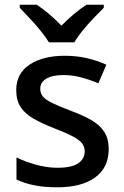

<svg xmlns="http://www.w3.org/2000/svg" viewBox="-20 -786 526 816"><path d="M442 -152Q442 -74 384.5 -32Q327 10 224 10Q167 10 125.5 1.5Q84 -7 50 -23V-117Q86 -99 133 -86Q180 -73 224 -73Q285 -73 312.5 -92Q340 -111 340 -143Q340 -162 329 -176.5Q318 -191 290 -206Q262 -221 210 -241Q159 -261 123 -281.5Q87 -302 68 -330.5Q49 -359 49 -403Q49 -474 106 -511.5Q163 -549 255 -549Q305 -549 348.5 -539Q392 -529 432 -511L398 -432Q363 -447 325 -457Q287 -467 251 -467Q202 -467 176.5 -451.5Q151 -436 151 -409Q151 -389 163 -375Q175 -361 204.5 -347Q234 -333 284 -314Q335 -295 370 -274.5Q405 -254 423.5 -225Q442 -196 442 -152ZM188 -606Q174 -629 152 -656Q130 -683 106 -708.5Q82 -734 64 -753V-766H136Q189 -731 241 -677Q268 -704 294.5 -726.5Q321 -749 348 -766H421V-753Q402 -734 377.5 -708.5Q353 -683 331 -656Q309 -629 296 -606Z"/></svg>

Font: Noto Sans Khmer UI Medium
Style: Regular
Weight: 500
Designer: Danh Hong and the Monotype Design Team
Foundry: Monotype Imaging Inc.
Version: Version 2.002; ttfautohint (v1.8.4.7-5d5b)